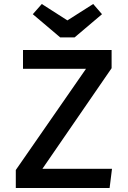

<svg xmlns="http://www.w3.org/2000/svg" viewBox="-20 -940 640 960"><path d="M540 -96 528 0H59V-90L410 -596H95V-690H538V-599L192 -96ZM490 -869 353 -753H281L144 -869L189 -920L317 -838L446 -920Z"/></svg>

Font: Fira Mono Medium
Style: Regular
Weight: 500
Designer: Carrois Corporate & Edenspiekermann AG
Foundry: Carrois Corporate GbR & Edenspiekermann AG
Version: Version 3.206